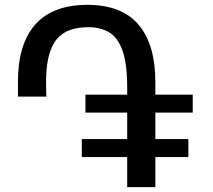

<svg xmlns="http://www.w3.org/2000/svg" viewBox="-20 -763 879 791"><path d="M317 -116V-190H504V-299H332V-373H504V-401Q504 -500 484.8 -554.2Q465.5 -608.5 429.5 -629.8Q393.5 -651 344 -651Q302.5 -651 269.5 -639.8Q236.5 -628.5 213.5 -601Q190.5 -573.5 179.2 -524.8Q168 -476 170 -401L171 -365H54V-424Q53.5 -499.5 70.5 -558.5Q87.5 -617.5 122.5 -658.8Q157.5 -700 211.8 -721.5Q266 -743 340 -743Q482 -743 551 -661Q620 -579 620 -426V-373H774V-299H620V-190H756V-116H620V8H504V-116Z"/></svg>

Font: Koeln Type Sans
Style: Regular
Weight: 400
Designer: Eben Sorkin
Foundry: Eben Sorkin
Version: Version 2.001